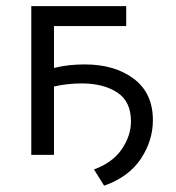

<svg xmlns="http://www.w3.org/2000/svg" viewBox="-20 -505 574 626"><path d="M82 0V-485H391.5V-420H156V-283.5Q182.5 -290 207.2 -292.5Q232 -295 256 -295Q354 -295 416.2 -248.2Q478.5 -201.5 478.5 -113Q478.5 -46.5 439.2 12.8Q400 72 319.5 100.5L286.5 47.5Q347.5 25 377.2 -18.8Q407 -62.5 407 -109.5Q407 -174.5 361.8 -203.8Q316.5 -233 247 -233Q200 -233 156 -223V0Z"/></svg>

Font: Geologica ExtraLight
Style: Regular
Weight: 200
Designer: Sindre Bremnes, Frode Helland
Foundry: Monokrom Skriftforlag AS
Version: Version 1.010; ttfautohint (v1.8.4.7-5d5b);gftools[0.9.28]